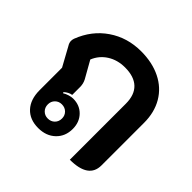

<svg xmlns="http://www.w3.org/2000/svg" viewBox="-153 -747 909 909"><g transform="rotate(45 302.0 -292.0)"><path d="M93 -123V-273L42 -366Q33 -380 33 -393Q33 -401 36 -410Q69 -496 140 -544.5Q211 -593 303 -593Q378 -593 434.5 -565Q491 -537 521.5 -485Q552 -433 552 -363V-78Q552 9 427 9V-366Q427 -425 395.5 -455Q364 -485 303 -485Q253 -485 215 -461Q177 -437 160 -395L208 -310Q218 -291 218 -269V-216Q198 -213 179 -196L182 -191Q193 -198 207.5 -202.5Q222 -207 234 -207Q278 -207 306 -178Q334 -149 334 -104Q334 -54 301 -22.5Q268 9 215 9Q158 9 125.5 -26Q93 -61 93 -123ZM263 -103Q263 -123 249.5 -136.5Q236 -150 215 -150Q195 -150 181.5 -136.5Q168 -123 168 -103Q168 -82 181.5 -68.5Q195 -55 215 -55Q236 -55 249.5 -68.5Q263 -82 263 -103Z"/></g></svg>

Font: K2D
Style: Bold
Weight: 700
Designer: Katatrad Aksorn Co.,Ltd.
Foundry: Cadson Demak Co.,Ltd.
Version: Version 1.000; ttfautohint (v1.6)